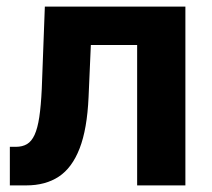

<svg xmlns="http://www.w3.org/2000/svg" viewBox="-20 -561 642 581"><path d="M9.8 0V-116.7H27.8Q47.9 -116.7 61.8 -125Q75.7 -133.3 84.7 -153.1Q93.8 -172.9 98.9 -206.8Q104 -240.7 106.4 -292L115.7 -541H541V0H395V-424.8H254.9L248 -267.1Q243.7 -170.4 220.9 -111.8Q198.2 -53.2 158 -26.6Q117.7 0 59.6 0Z"/></svg>

Font: Inter 17pt
Style: Bold
Weight: 700
Version: Version 4.001;git-66647c0bb